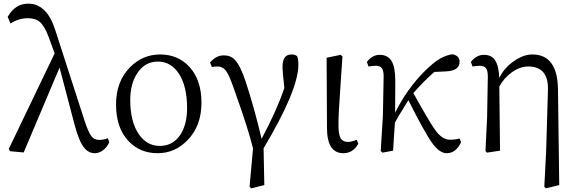

<svg xmlns="http://www.w3.org/2000/svg" viewBox="-20 -827 3170 1054"><path d="M501 14Q467 14 444 -14Q414 -49 390 -140L307 -456L110 10L35 3L28 -9L280 -534L246 -627Q224 -685 198 -707Q175 -727 132 -727Q82 -727 38 -698L22 -734Q63 -807 135 -807Q236 -807 282 -666L445 -162Q465 -101 482 -79Q498 -59 523 -59Q548 -59 572 -68L580 -46Q568 -19 546 -2.5Q524 14 501 14Z M845 14Q748 14 685 -53Q617 -125 617 -254Q617 -379 693 -457Q763 -528 859 -528Q957 -528 1020 -460Q1086 -387 1086 -264Q1086 -136 1010 -58Q941 14 845 14ZM857 -26Q929 -26 970 -87Q1007 -144 1007 -234Q1007 -352 963 -421Q919 -489 847 -489Q776 -489 735 -427Q695 -369 695 -278Q695 -158 743 -89Q787 -26 857 -26Z M1359 207 1350 198 1369 -12Q1343 -118 1278 -300Q1268 -329 1263 -343Q1238 -415 1220.5 -438.5Q1203 -462 1174 -462Q1154 -462 1143 -459L1133 -484Q1167 -524 1210 -523Q1247 -523 1270 -498Q1300 -466 1329 -378Q1379 -224 1416 -65Q1500 -222 1541 -344Q1531 -432 1531 -462Q1531 -528 1580 -528Q1603 -528 1612 -517Q1618 -499 1618 -472Q1618 -333 1427 -13L1431 189Z M1865 14Q1775 14 1775 -125L1773 -510L1850 -526L1860 -517Q1856 -460 1850 -371Q1837 -191 1838 -133Q1839 -84 1852 -65Q1864 -48 1890 -48Q1912 -48 1938 -60L1947 -38Q1918 14 1865 14Z M2432 14Q2393 14 2353 -41Q2311 -99 2222 -277Q2215 -265 2200 -242Q2167 -189 2148 -154Q2146 -125 2142 -66Q2139 -22 2138 0L2080 11L2070 2L2082 -193L2086 -408Q2086 -439 2076.5 -452.5Q2067 -466 2042 -466Q2029 -466 2003 -462L1994 -487Q2024 -526 2064 -526Q2109 -526 2129.5 -492Q2150 -458 2150 -382Q2150 -259 2149 -208Q2188 -288 2246 -363Q2300 -431 2356.5 -477.5Q2413 -524 2466 -529Q2503 -520 2503 -488Q2503 -438 2427 -435L2364 -432Q2309 -384 2249 -316Q2265 -288 2292 -240Q2352 -134 2376 -104Q2411 -60 2450 -60Q2482 -60 2503 -67L2511 -46Q2483 14 2432 14Z M2976 207 2968 198 2978 7 2988 -333Q2992 -462 2879 -462Q2835 -462 2791 -431Q2747 -400 2721 -352L2725 0L2653 11L2645 2L2654 -182L2658 -408Q2658 -439 2648 -452.5Q2638 -466 2613 -466Q2600 -466 2574 -462L2565 -487Q2595 -526 2637 -526Q2678 -526 2697 -497Q2718 -467 2721 -399Q2749 -457 2805 -494Q2855 -528 2902 -528Q3039 -528 3043 -341L3050 189Z"/></svg>

Font: Cactus Classical Serif
Style: Regular
Weight: 400
Designer: Henry Chan (via Glyphwiki)、田海東、宇文滿月
Foundry: Moonlit Owen
Version: Version 1.000